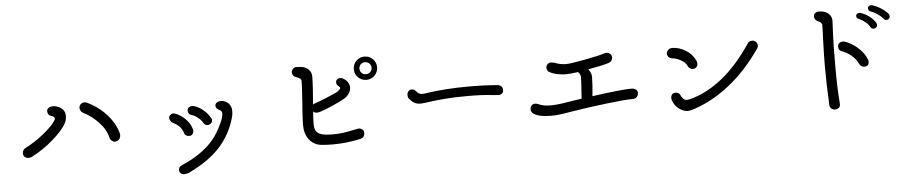

<svg xmlns="http://www.w3.org/2000/svg" viewBox="-45 -1107 7090 1495"><g transform="rotate(-5 3500.0 -359.5)"><path d="M790 -268Q776 -333 722 -391Q668 -449 601 -482Q589 -488 583 -500Q577 -512 577 -524Q577 -539 589.5 -550.5Q602 -562 617 -562Q630 -562 644 -555Q716 -519 766 -470Q816 -421 842 -373Q868 -325 874 -289V-283Q874 -264 861 -250Q848 -236 829 -236Q817 -236 805 -246Q793 -256 790 -268ZM107 -208Q107 -237 137 -251Q209 -288 275.5 -342Q342 -396 366 -431Q379 -449 379 -458Q376 -474 343 -483Q334 -487 329 -497Q324 -507 324 -519Q324 -534 337 -543.5Q350 -553 367 -553H381Q422 -546 444 -524.5Q466 -503 466 -472Q466 -441 454 -417Q430 -366 348.5 -294Q267 -222 173 -174Q161 -169 148 -169Q132 -169 119.5 -179Q107 -189 107 -208Z M1307 28Q1307 3 1331 -7Q1433 -52 1499.5 -103Q1566 -154 1605 -210.5Q1644 -267 1672 -338Q1681 -364 1681 -384Q1681 -393 1674 -401.5Q1667 -410 1657 -413Q1633 -427 1633 -446Q1633 -462 1646.5 -471Q1660 -480 1677 -480Q1710 -480 1735 -457Q1760 -434 1760 -393Q1760 -366 1751 -337Q1714 -211 1627.5 -116Q1541 -21 1385 54Q1377 58 1365 60.5Q1353 63 1345 63Q1329 63 1318 53.5Q1307 44 1307 28ZM1528 -321Q1517 -343 1490.5 -364Q1464 -385 1442 -391Q1414 -398 1414 -429Q1414 -444 1425.5 -452.5Q1437 -461 1451 -461Q1456 -461 1458 -460Q1495 -453 1532.5 -423Q1570 -393 1591 -355Q1597 -348 1597 -339Q1597 -323 1585.5 -312.5Q1574 -302 1559 -302Q1549 -302 1541 -307.5Q1533 -313 1528 -321ZM1371 -256Q1355 -313 1291 -343Q1280 -349 1273 -360.5Q1266 -372 1266 -384Q1266 -397 1277 -406.5Q1288 -416 1301 -416Q1306 -416 1312 -414Q1357 -398 1394 -361.5Q1431 -325 1443 -277Q1444 -274 1444 -264Q1444 -251 1434.5 -240.5Q1425 -230 1409 -230Q1395 -230 1384 -237.5Q1373 -245 1371 -256Z M2769 -135Q2769 -119 2760.5 -107Q2752 -95 2734 -91Q2628 -67 2517 -67Q2469 -67 2430 -71Q2371 -77 2335 -122Q2299 -167 2299 -241Q2299 -265 2302 -314Q2305 -363 2310 -426Q2314 -476 2316 -518Q2318 -560 2318 -580Q2318 -602 2281 -613Q2264 -618 2256 -629Q2248 -640 2248 -653Q2248 -670 2260.5 -681Q2273 -692 2287 -692Q2296 -692 2305.5 -691Q2315 -690 2321 -690Q2359 -686 2381.5 -663.5Q2404 -641 2404 -608Q2404 -575 2400.5 -517.5Q2397 -460 2392 -404L2391 -389Q2397 -395 2407 -398Q2439 -408 2493.5 -430.5Q2548 -453 2578 -467Q2590 -473 2601.5 -483Q2613 -493 2613 -500Q2613 -506 2596 -520Q2585 -528 2585 -546Q2585 -560 2594.5 -568.5Q2604 -577 2618 -577Q2629 -577 2637 -573Q2663 -560 2676.5 -539.5Q2690 -519 2690 -496Q2690 -475 2676 -453Q2662 -431 2641 -417Q2617 -402 2554 -373.5Q2491 -345 2452 -332Q2445 -329 2433.5 -326.5Q2422 -324 2416 -324Q2399 -324 2387 -336Q2382 -266 2382 -240Q2382 -203 2394.5 -183Q2407 -163 2437 -154Q2467 -145 2524 -145Q2573 -145 2609 -150.5Q2645 -156 2718 -171Q2726 -173 2729 -173Q2746 -172 2757.5 -162Q2769 -152 2769 -135ZM2731 -636Q2731 -674 2757.5 -700.5Q2784 -727 2822 -727Q2860 -727 2886.5 -700.5Q2913 -674 2913 -636Q2913 -598 2886.5 -571.5Q2860 -545 2822 -545Q2784 -545 2757.5 -571.5Q2731 -598 2731 -636ZM2870 -636Q2870 -656 2856 -669.5Q2842 -683 2822 -683Q2802 -683 2788.5 -669.5Q2775 -656 2775 -636Q2775 -616 2788.5 -602.5Q2802 -589 2822 -589Q2842 -589 2856 -602.5Q2870 -616 2870 -636Z M3140 -368Q3130 -379 3130 -400Q3130 -417 3140.5 -428.5Q3151 -440 3165 -440Q3183 -440 3197 -426Q3216 -400 3242 -398Q3265 -398 3281 -402Q3430 -424 3611 -424Q3740 -424 3836 -415Q3875 -410 3875 -373Q3875 -357 3864.5 -347.5Q3854 -338 3837 -338Q3818 -338 3784 -342Q3706 -351 3598 -351Q3496 -351 3419.5 -345Q3343 -339 3267 -328Q3241 -324 3221 -324Q3197 -325 3178 -335Q3159 -345 3140 -368Z M4919 -261Q4919 -241 4907 -228.5Q4895 -216 4876 -216Q4814 -216 4665 -198Q4516 -180 4388 -159Q4323 -148 4292 -144.5Q4261 -141 4229 -141Q4141 -141 4096 -168Q4075 -181 4075 -207Q4076 -225 4087 -235.5Q4098 -246 4114 -246Q4124 -246 4133 -242Q4160 -230 4183.5 -226Q4207 -222 4238 -222Q4288 -222 4373 -237L4478 -253Q4488 -396 4488 -420Q4488 -431 4482.5 -443Q4477 -455 4467 -462Q4410 -453 4376 -453Q4344 -453 4310 -459.5Q4276 -466 4247 -481Q4237 -485 4231.5 -495Q4226 -505 4226 -517Q4226 -533 4237.5 -544Q4249 -555 4266 -555Q4272 -555 4292 -550Q4335 -532 4384 -532Q4415 -532 4527 -553Q4639 -574 4685 -589Q4695 -592 4703 -592Q4717 -592 4727 -584Q4737 -576 4741 -564Q4743 -556 4743 -553Q4743 -539 4735 -528Q4727 -517 4713 -512Q4666 -497 4550 -476Q4574 -445 4574 -417Q4574 -393 4571 -348Q4568 -303 4564 -265Q4794 -297 4871 -297Q4892 -297 4905.5 -286.5Q4919 -276 4919 -261Z M5179 -173Q5174 -186 5174 -196Q5174 -215 5184 -225.5Q5194 -236 5212 -236Q5223 -236 5232 -230.5Q5241 -225 5245 -217Q5252 -200 5265 -186Q5278 -172 5292 -172Q5300 -172 5310.5 -174Q5321 -176 5328 -178Q5453 -212 5574 -308.5Q5695 -405 5806 -571Q5816 -587 5841 -587Q5858 -587 5869.5 -574.5Q5881 -562 5881 -547Q5881 -533 5874 -523Q5760 -359 5627.5 -253.5Q5495 -148 5352 -99Q5315 -86 5293 -86Q5261 -86 5228 -109.5Q5195 -133 5179 -173ZM5326 -429Q5312 -462 5276 -482Q5240 -502 5210 -504Q5193 -506 5181.5 -516.5Q5170 -527 5170 -546Q5170 -560 5183 -572.5Q5196 -585 5215 -585Q5265 -585 5316 -555.5Q5367 -526 5393 -473Q5396 -468 5398 -459.5Q5400 -451 5400 -445Q5400 -430 5389 -419Q5378 -408 5362 -408Q5351 -408 5341 -414Q5331 -420 5326 -429Z M6395 -38Q6387 -200 6387 -342Q6387 -416 6391 -536L6392 -564Q6395 -620 6395 -661Q6395 -672 6385 -681Q6375 -690 6361 -695Q6350 -700 6343 -710Q6336 -720 6336 -733Q6336 -750 6348 -759Q6360 -768 6377 -768Q6423 -768 6450 -745.5Q6477 -723 6477 -688Q6477 -663 6474 -621L6472 -583Q6468 -496 6468 -326Q6468 -157 6477 -55Q6478 -45 6478 -32Q6478 -17 6466.5 -7Q6455 3 6437 3Q6421 3 6408.5 -7.5Q6396 -18 6395 -38ZM6655 -334Q6636 -374 6601 -403Q6566 -432 6529 -444Q6515 -449 6509 -458Q6503 -467 6503 -483Q6503 -501 6514 -509.5Q6525 -518 6542 -519Q6549 -519 6559 -517Q6608 -499 6649.5 -464.5Q6691 -430 6717 -384Q6721 -376 6725.5 -364Q6730 -352 6730 -346Q6730 -309 6692 -309Q6681 -309 6670.5 -316Q6660 -323 6655 -334ZM6875 -668Q6858 -689 6831 -707Q6804 -725 6781 -733Q6760 -739 6760 -761Q6760 -768 6767.5 -774.5Q6775 -781 6785 -782Q6791 -782 6793 -781Q6827 -771 6861 -750Q6895 -729 6917 -703Q6922 -696 6924 -685Q6924 -672 6916 -664.5Q6908 -657 6897 -657Q6883 -657 6875 -668ZM6767 -613Q6755 -635 6732 -653.5Q6709 -672 6685 -682Q6673 -687 6668.5 -692.5Q6664 -698 6664 -709Q6664 -719 6672 -724.5Q6680 -730 6691 -730Q6700 -730 6704 -727Q6736 -717 6766.5 -694Q6797 -671 6815 -642Q6820 -634 6820 -626Q6820 -613 6811.5 -605.5Q6803 -598 6791 -598Q6775 -598 6767 -613Z"/></g></svg>

Font: Tsukimi Rounded Medium
Style: Regular
Weight: 500
Designer: Takashi Funayama
Foundry: Takashi Funayama
Version: Version 1.032; ttfautohint (v1.8.3)